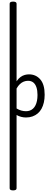

<svg xmlns="http://www.w3.org/2000/svg" viewBox="-20 -1443 638 2386"><path d="M143 923Q121 923 110.5 916.5Q100 910 100 897V-1397Q100 -1410 110.5 -1416.5Q121 -1423 143 -1423Q164 -1423 175 -1416.5Q186 -1410 186 -1397V-433Q210 -468 236 -486.5Q262 -505 288.5 -512Q315 -519 340 -519Q426 -519 480.5 -456.5Q535 -394 535 -266Q535 -214 525 -170Q515 -126 496 -91.5Q477 -57 448.5 -33Q420 -9 383.5 4Q347 17 303 17Q272 17 242 9Q212 1 186 -14V897Q186 910 175 916.5Q164 923 143 923ZM186 -95Q216 -77 245 -69Q274 -61 303 -61Q329 -61 351 -69Q373 -77 390.5 -93Q408 -109 420.5 -133.5Q433 -158 439.5 -190.5Q446 -223 446 -263Q446 -318 433 -357.5Q420 -397 394 -418Q368 -439 328 -439Q301 -439 275.5 -429Q250 -419 227.5 -398Q205 -377 186 -343Z"/></svg>

Font: Playwrite FR Trad
Style: Regular
Weight: 400
Designer: Veronika Burian, José Scaglione
Foundry: TypeTogether
Version: Version 1.000